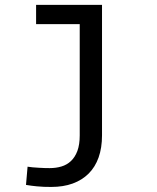

<svg xmlns="http://www.w3.org/2000/svg" viewBox="-20 -548 640 782"><path d="M127 -528.3V-449.7H304.7V3.4Q304.7 41 295.2 66.7Q285.6 92.3 269 107.9Q252.4 123.5 230.2 130.1Q208 136.7 182.6 136.7Q175.8 136.7 163.8 136.5Q151.9 136.2 138.7 135.3Q125.5 134.8 113 133.5Q100.6 132.3 92.3 130.9L85.9 205.1Q97.7 207 108.4 208.5Q119.1 210 129.9 210.9Q144 212.4 158.4 212.9Q172.9 213.4 189 213.4Q237.8 213.4 276.1 199.5Q314.5 185.5 341.3 158.7Q367.7 132.3 381.6 93.3Q395.5 54.2 395.5 3.4V-528.3Z"/></svg>

Font: RobotoMono Nerd Font
Style: Regular
Weight: 400
Monospace: yes
Designer: Google
Version: Version 3.000;Nerd Fonts 3.2.1